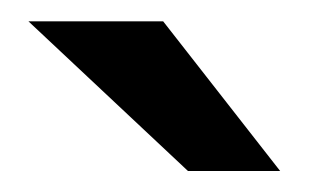

<svg xmlns="http://www.w3.org/2000/svg" viewBox="-20 -710 300 181"><path d="M157.2 -548.8 6.8 -689.9H133.8L244.1 -548.8Z"/></svg>

Font: HK Grotesk Legacy
Style: Bold
Weight: 700
Designer: Alfredo Marco Pradil
Foundry: Hanken Design Co.
Version: Version 2.022;PS 002.022;hotconv 1.0.88;makeotf.lib2.5.64775